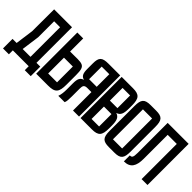

<svg xmlns="http://www.w3.org/2000/svg" viewBox="32 -1162 1821 1821"><g transform="rotate(45 942.5 -252.0)"><path d="M79 53V0H292V53H372V-75H321V-552H81L80 -258L55 -75H0V53ZM161 -258V-472H241V-75H136Z M552 0C645 0 669 -29 669 -130V-258C669 -394 637 -376 471 -376V-552H392V0ZM471 -294H590V-82H471Z M703 -97C703 -62 699 -28 689 0H774C783 -18 784 -51 784 -86V-192C784 -229 791 -247 832 -247H886V0H967V-552H810C725 -552 703 -529 703 -449V-375C703 -317 715 -289 754 -279C715 -268 703 -241 703 -182ZM886 -487V-318H784V-487Z M1138 0C1224 0 1248 -28 1248 -124V-159C1248 -228 1235 -261 1192 -274C1235 -286 1248 -320 1248 -390V-428C1248 -524 1224 -552 1138 -552H987V0ZM1067 -484H1168V-314H1067ZM1067 -234H1168V-68H1067Z M1444 5C1526 5 1548 -21 1548 -111V-441C1548 -531 1526 -557 1444 -557H1373C1290 -557 1268 -531 1268 -441V-111C1268 -21 1290 5 1373 5ZM1347 -477H1470V-75H1347Z M1568 0C1654 0 1684 -53 1684 -150V-472H1806V0H1885V-552H1604V-150C1604 -88 1594 -80 1568 -80Z"/></g></svg>

Font: Queering
Style: Regular
Weight: 400
Designer: Adam Naccarato
Foundry: adamnac
Version: Version 2.000;hotconv 1.0.109;makeotfexe 2.5.65596